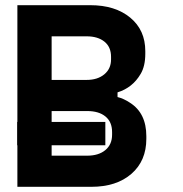

<svg xmlns="http://www.w3.org/2000/svg" viewBox="-20 -720 704 740"><path d="M332 0H47V-116V-584V-700H328Q424 -700 482 -652Q540 -604 540 -523V-513Q540 -465 522 -435Q491 -382 433 -364V-346Q457 -340 481 -324Q544 -284 544 -195V-185Q544 -100 486.5 -50Q429 0 332 0ZM179 -292V-120H316Q360 -120 386 -141.5Q412 -163 412 -201V-211Q412 -250 386.5 -271Q361 -292 316 -292ZM179 -580V-412H314Q356 -412 382 -433.5Q408 -455 408 -491V-501Q408 -539 382.5 -559.5Q357 -580 314 -580ZM386 -160H46V-250H386Z"/></svg>

Font: Rootstock Sans Headline
Style: Bold
Weight: 700
Designer: Florian Karsten
Foundry: Florian Karsten
Version: Version 2.000;FEAKit 1.0